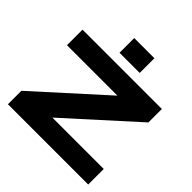

<svg xmlns="http://www.w3.org/2000/svg" viewBox="-230 -1104 1292 1292"><g transform="rotate(45 415.5 -458.0)"><path d="M36 0V-128L516 -562H36V-710H791V-582L311 -148H800V0ZM322 -776V-916H514V-776Z"/></g></svg>

Font: Special Gothic Extended Bold
Style: Regular
Weight: 700
Width: 7
Designer: Alistair McCready
Foundry: Monolith
Version: Version 1.000; ttfautohint (v1.8.4.7-5d5b)